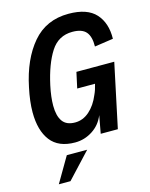

<svg xmlns="http://www.w3.org/2000/svg" viewBox="-133 -785 846 1083"><g transform="rotate(-15 290.0 -243.5)"><path d="M471 -484Q472 -542 448.5 -569.5Q425 -597 369 -597Q287 -597 242 -527Q197 -457 171 -338Q157 -273 157 -222Q157 -163 179.5 -131Q202 -99 253 -99Q299 -99 336.5 -132Q374 -165 397 -221Q409 -246 417 -281H313L333 -373H554L475 0H375L394 -104Q373 -51 326 -20.5Q279 10 224 10Q127 10 81 -50Q35 -110 35 -216Q35 -279 52 -358Q84 -514 163.5 -607.5Q243 -701 374 -701Q483 -701 532.5 -646.5Q582 -592 580 -500ZM159 67H278L141 214H73Z"/></g></svg>

Font: Decalotype SemiBold Italic
Style: Regular
Weight: 600
Italic angle: -12°
Designer: Alfredo Marco Pradil
Foundry: Alfredo Marco Pradil
Version: Version 1.0